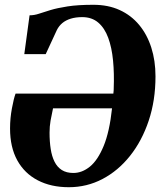

<svg xmlns="http://www.w3.org/2000/svg" viewBox="-20 -771 683 802"><path d="M81.5 -545 103.5 -707Q123 -707 143 -713.8Q163 -720.5 191 -729Q219 -737.5 262 -744.2Q305 -751 370.5 -751Q432 -751 480 -729Q528 -707 561.2 -667Q594.5 -627 612 -572.2Q629.5 -517.5 629.5 -452Q629.5 -351.5 601.2 -267Q573 -182.5 523.2 -120Q473.5 -57.5 408 -23.2Q342.5 11 267.5 11Q193 11 137.8 -17.8Q82.5 -46.5 52.2 -101.2Q22 -156 22 -234Q22 -277 29.8 -318.5Q37.5 -360 45 -380H453.5Q454 -383.5 454.2 -386.8Q454.5 -390 454.8 -393.8Q455 -397.5 455 -401Q457.5 -464 452.2 -518.2Q447 -572.5 432 -613.2Q417 -654 390.2 -676.8Q363.5 -699.5 323.5 -699.5Q296.5 -699.5 275.5 -693Q254.5 -686.5 240.2 -674.5Q226 -662.5 217.5 -645.5L171 -545ZM448 -318.5H201.5Q195.5 -291.5 191.2 -267.2Q187 -243 187 -217Q187 -179.5 191.8 -148.8Q196.5 -118 207.8 -95.5Q219 -73 238.2 -60.8Q257.5 -48.5 286.5 -48.5Q323 -48.5 355.8 -75.2Q388.5 -102 413 -161.2Q437.5 -220.5 448 -318.5Z"/></svg>

Font: Merriweather 36pt Black
Style: Italic
Weight: 900
Italic angle: -7.8°
Version: Version 2.101